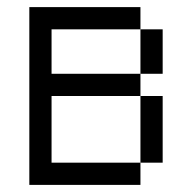

<svg xmlns="http://www.w3.org/2000/svg" viewBox="-20 -520 540 540"><path d="M375 -437.5H125V-312.5H375V-250H125V-62.5H375V0H62.5V-500H375ZM375 -250H437.5V-62.5H375ZM375 -437.5H437.5V-312.5H375Z"/></svg>

Font: 寒蝉点阵体 16px
Style: Regular
Weight: 400
Designer: Designed by Warren2060
Foundry: ChillType
Version: Version 1.000